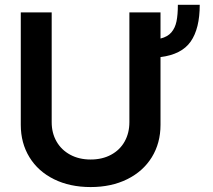

<svg xmlns="http://www.w3.org/2000/svg" viewBox="-20 -758 875 789"><path d="M639.6 -523.4V-245.1Q639.6 -169.9 603.8 -111.8Q567.9 -53.7 502.7 -21.5Q437.5 10.7 352.5 10.7Q267.1 10.7 201.9 -21.5Q136.7 -53.7 101.1 -111.8Q65.4 -169.9 65.4 -245.1V-707H192.4V-255.9Q192.4 -211.4 212.2 -176.8Q231.9 -142.1 268.3 -122.3Q304.7 -102.5 352.5 -102.5Q400.4 -102.5 436.5 -122.1Q472.7 -141.6 492.2 -176.5Q511.7 -211.4 511.7 -255.9V-707H639.6V-599.6Q668.9 -606.9 684.3 -625Q699.7 -643.1 705.3 -670.2Q710.9 -697.3 710.9 -738.3H800.8Q800.8 -640.6 763.7 -587.4Q726.6 -534.2 639.6 -523.4Z"/></svg>

Font: Pretendard GOV SemiBold
Style: Regular
Weight: 600
Designer: Base glyphs from Inter by Rasmus Andersson; Hangeul glyphs from Noto Sans CJK(Source Han Sans) by Jang Soo-young and Kan
Foundry: Kil Hyung-jin
Version: Version 1.309